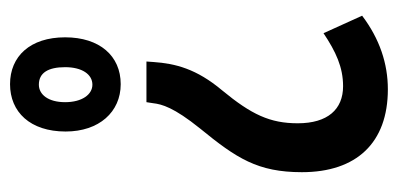

<svg xmlns="http://www.w3.org/2000/svg" viewBox="-220 -544 774 373"><g transform="rotate(90 166.5 -357.0)"><path d="M99 -255H178L180 -268C182 -285 188 -308 229 -359C287 -430 314 -471 314 -557C314 -663 257 -724 153 -724C103 -724 55 -708 10 -674L44 -599C80 -623 110 -637 147 -637C192 -637 219 -607 219 -549C219 -495 202 -459 155 -402C113 -352 103 -311 100 -269ZM143 10C197 10 235 -29 235 -98C235 -163 197 -205 143 -205C88 -205 52 -164 52 -97C52 -29 89 10 143 10ZM144 -46C121 -46 110 -64 110 -97C110 -130 124 -150 144 -150C163 -150 178 -130 178 -97C178 -64 163 -46 144 -46Z"/></g></svg>

Font: Noto Sans Myanmar ExtraCondensed Medium
Style: Regular
Weight: 500
Width: 2
Designer: Monotype Design Team
Foundry: Monotype Imaging Inc.
Version: Version 2.107